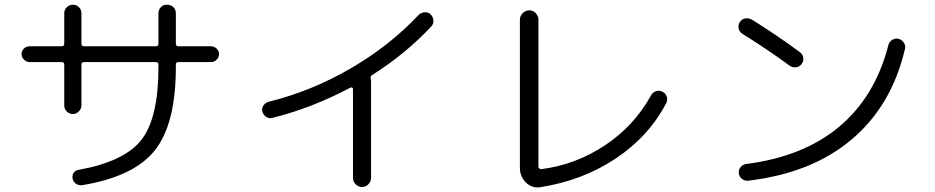

<svg xmlns="http://www.w3.org/2000/svg" viewBox="-20 -783 4040 830"><path d="M108.4 -514.6Q94.7 -514.6 84 -524.9Q73.2 -535.2 73.2 -549.3Q73.2 -563.5 83.5 -573.2Q93.8 -583 108.4 -583H247.1Q257.8 -583 257.8 -594.7V-726.6Q257.8 -741.2 269 -752Q280.3 -762.7 294.9 -762.7Q309.6 -762.7 320.8 -752.4Q332 -742.2 332 -726.6V-594.7Q332 -583 342.8 -583H654.3Q665 -583 665 -594.7V-725.6Q665 -741.2 675.3 -752Q685.5 -762.7 701.7 -762.7Q717.8 -762.7 729 -752.4Q740.2 -742.2 740.2 -725.6V-594.7Q740.2 -583 751 -583H891.6Q905.3 -583 916 -573.2Q926.8 -563.5 926.8 -549.3Q926.8 -535.2 916.5 -524.9Q906.2 -514.6 891.6 -514.6H751Q740.2 -514.6 740.2 -503.9V-493.2Q740.2 -248 649.9 -133.8Q559.6 -19.5 335 17.6Q321.3 19.5 309.1 11.7Q296.9 3.9 293.9 -10.3Q291 -24.4 298.3 -35.6Q305.7 -46.9 320.3 -48.8Q519.5 -85 592.3 -179.7Q665 -274.4 665 -493.2V-503.9Q665 -514.6 654.3 -514.6H342.8Q332 -514.6 332 -503.9V-327.1Q332 -312.5 320.8 -301.3Q309.6 -290 294.9 -290Q280.3 -290 269 -300.8Q257.8 -311.5 257.8 -327.1V-503.9Q257.8 -514.6 247.1 -514.6Z M1157.2 -273.4Q1143.6 -269.5 1130.9 -277.8Q1118.2 -286.1 1114.3 -300.3Q1110.4 -314.5 1118.7 -326.7Q1127 -338.9 1140.6 -342.8Q1326.2 -388.7 1495.1 -486.8Q1664.1 -585 1789.1 -717.8Q1799.8 -728.5 1815.4 -730Q1831.1 -731.4 1841.8 -720.7Q1852.5 -710 1853.5 -694.3Q1854.5 -678.7 1843.8 -668Q1734.4 -550.8 1587.9 -458Q1579.1 -453.1 1583 -441.4Q1584 -438.5 1584 -431.6V-13.7Q1584 2 1572.3 13.7Q1560.5 25.4 1544.9 25.4Q1529.3 25.4 1517.6 13.7Q1505.9 2 1505.9 -13.7V-398.4Q1505.9 -402.3 1502.4 -404.3Q1499 -406.2 1495.1 -404.3Q1325.2 -314.5 1157.2 -273.4Z M2314.5 26.4Q2279.3 31.2 2253.4 5.9Q2227.5 -19.5 2227.5 -57.6V-698.2Q2227.5 -713.9 2239.7 -726.1Q2252 -738.3 2268.1 -738.3Q2284.2 -738.3 2295.9 -726.1Q2307.6 -713.9 2307.6 -698.2V-61.5Q2307.6 -57.6 2312 -54.2Q2316.4 -50.8 2320.3 -51.8Q2470.7 -71.3 2596.7 -155.8Q2722.7 -240.2 2793.9 -370.1Q2801.8 -383.8 2815.4 -388.7Q2829.1 -393.6 2843.3 -386.7Q2857.4 -379.9 2862.3 -365.7Q2867.2 -351.6 2860.4 -337.9Q2785.2 -193.4 2641.6 -97.7Q2498 -2 2314.5 26.4Z M3864.3 -615.2Q3878.9 -611.3 3887.7 -597.7Q3896.5 -584 3891.6 -569.3Q3834 -325.2 3661.1 -179.7Q3488.3 -34.2 3214.8 -2Q3200.2 0 3188 -9.3Q3175.8 -18.6 3173.8 -33.7Q3171.9 -48.8 3181.6 -60.5Q3191.4 -72.3 3206.1 -74.2Q3453.1 -105.5 3608.4 -235.8Q3763.7 -366.2 3820.3 -587.9Q3824.2 -602.5 3837.4 -610.8Q3850.6 -619.1 3864.3 -615.2ZM3189.5 -636.7Q3176.8 -644.5 3173.3 -659.2Q3169.9 -673.8 3177.7 -687Q3185.5 -700.2 3200.7 -703.1Q3215.8 -706.1 3230.5 -698.2Q3334 -633.8 3436.5 -558.6Q3449.2 -549.8 3452.1 -534.7Q3455.1 -519.5 3445.8 -506.8Q3436.5 -494.1 3421.9 -492.2Q3407.2 -490.2 3393.6 -499Q3303.7 -565.4 3189.5 -636.7Z"/></svg>

Font: Rounded-X Mgen+ 2m regular
Style: Regular
Weight: 400
Designer: [Source Han Sans]
Ryoko NISHIZUKA  (kana & ideographs); Paul D. Hunt (Latin, Greek & Cyrillic); Wenlong ZHANG  (bopomofo
Version: Version 1.059.20150602